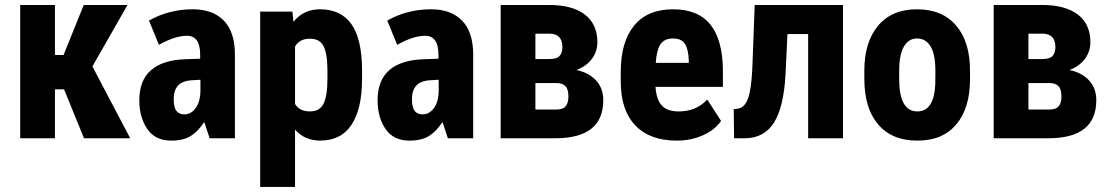

<svg xmlns="http://www.w3.org/2000/svg" viewBox="-20 -548 4397 761"><path d="M233.9 -193.8H197.8V0H60.1V-528.3H197.8V-330.1H231.9L312 -528.3H485.4L346.2 -284.7L496.1 0H313Z M774.4 -190.9V-231.9L742.2 -230Q703.6 -228 686 -209.2Q668.5 -190.4 668.5 -155.3Q668.5 -122.6 679.2 -108.4Q689.9 -94.7 710.4 -94.7Q737.8 -94.7 755.9 -120.1Q774.4 -145.5 774.4 -190.9ZM651.9 -499.5Q695.3 -511.2 744.1 -511.2Q823.2 -511.2 867.2 -466.3Q911.1 -420.9 911.1 -331.5V-3.4V0H907.2H813.5H811L810.1 -2.4L789.6 -64.5Q765.1 -27.3 737.3 -9.8Q707.5 9.3 659.2 9.3Q658.7 9.3 658.2 9.3Q658.2 9.3 657.7 9.3Q595.2 9.3 563.5 -37.1Q547.9 -60.1 540 -88.4Q532.2 -116.7 532.2 -150.4Q532.2 -229.5 578.1 -269.5Q624 -309.6 710.9 -313L773.4 -315.4V-331.1Q773.4 -406.2 721.2 -406.2Q674.8 -406.2 613.3 -372.1L609.9 -370.1L608.4 -374L571.8 -463.4L570.3 -466.3L573.2 -467.8Q608.9 -488.3 651.9 -499.5Z M1277.8 -235.4V-267.6Q1277.8 -337.9 1261.2 -367.2Q1245.6 -395 1207.5 -394.5Q1167.5 -394.5 1149.4 -363.8V-135.7Q1167 -106.4 1208.5 -106.4Q1247.1 -106.4 1262.2 -136.7Q1277.8 -168 1277.8 -235.4ZM1415 -273.4V-235.4Q1415 -117.7 1374 -54.7Q1332.5 9.3 1249 9.3Q1188 9.3 1149.4 -34.2V189.9V192.9H1146H1014.6H1011.2V189.9V-498.5V-502H1014.6H1135.7H1138.7L1139.2 -499L1143.1 -461.4Q1182.6 -511.2 1248 -511.2Q1331.5 -511.2 1373 -452.1Q1414.1 -393.6 1415 -273.4Z M1718.8 -190.9V-231.9L1686.5 -230Q1647.9 -228 1630.4 -209.2Q1612.8 -190.4 1612.8 -155.3Q1612.8 -122.6 1623.5 -108.4Q1634.3 -94.7 1654.8 -94.7Q1682.1 -94.7 1700.2 -120.1Q1718.8 -145.5 1718.8 -190.9ZM1596.2 -499.5Q1639.6 -511.2 1688.5 -511.2Q1767.6 -511.2 1811.5 -466.3Q1855.5 -420.9 1855.5 -331.5V-3.4V0H1851.6H1757.8H1755.4L1754.4 -2.4L1733.9 -64.5Q1709.5 -27.3 1681.6 -9.8Q1651.9 9.3 1603.5 9.3Q1603 9.3 1602.5 9.3Q1602.5 9.3 1602.1 9.3Q1539.6 9.3 1507.8 -37.1Q1492.2 -60.1 1484.4 -88.4Q1476.6 -116.7 1476.6 -150.4Q1476.6 -229.5 1522.5 -269.5Q1568.4 -309.6 1655.3 -313L1717.8 -315.4V-331.1Q1717.8 -406.2 1665.5 -406.2Q1619.1 -406.2 1557.6 -372.1L1554.2 -370.1L1552.7 -374L1516.1 -463.4L1514.6 -466.3L1517.6 -467.8Q1553.2 -488.3 1596.2 -499.5Z M2102.1 -314H2158.2Q2186 -314 2197.5 -325.9Q2209 -337.9 2209 -361.3Q2209 -412.6 2161.1 -414.6H2102.1ZM2102.1 -218.8V-113.8H2184.6Q2211.4 -113.8 2222.2 -127Q2232.9 -140.1 2232.9 -165.5Q2232.9 -194.8 2221.2 -206.5Q2209.5 -218.3 2187.5 -218.8ZM1964.4 0V-528.3H2156.2Q2248.5 -528.3 2298.1 -490.2Q2347.7 -452.1 2347.7 -380.9Q2347.7 -344.2 2326.4 -315.2Q2305.2 -286.1 2264.6 -270.5Q2314 -260.3 2342.5 -229.2Q2371.1 -198.2 2371.1 -150.9Q2371.1 0 2181.2 0Z M2579.1 -298.8H2710V-307.6Q2709 -351.6 2694.8 -374Q2681.2 -395.5 2647.2 -395.5Q2613.3 -395.5 2597.9 -372.6Q2582.5 -349.6 2579.1 -298.8ZM2765.6 -11.7Q2719.2 9.3 2662.1 9.3Q2555.2 9.3 2497.8 -51.3Q2440.4 -111.8 2440.4 -224.1V-263.2Q2440.4 -381.8 2493.2 -446.3Q2545.9 -511.2 2647.9 -511.2Q2747.1 -511.2 2795.9 -450.2Q2844.2 -389.6 2845.2 -270.5V-207V-203.6H2842.3H2578.1Q2581.5 -153.3 2603 -129.9Q2625 -106 2670.9 -106.4Q2737.3 -106.4 2780.3 -150.4L2783.2 -153.3L2785.6 -149.9L2836.9 -70.3L2838.4 -68.4L2836.9 -66.9Q2824.7 -49.8 2806.9 -35.9Q2789.1 -22 2765.6 -11.7Z M3321.3 -528.3V0H3183.1V-413.1H3101.1L3093.3 -250Q3085.9 -123 3047.9 -62.3Q3009.8 -1.5 2934.6 0H2889.6L2888.2 -115.2L2903.8 -117.2Q2931.6 -121.1 2944.8 -157.7Q2958 -194.3 2961.9 -277.8L2971.2 -528.3Z M3543.9 -266.6V-234.9Q3543.9 -106.4 3615.7 -106.4Q3681.6 -106.4 3687 -212.9L3687.5 -266.6Q3687.5 -333 3668 -364.7Q3648.9 -395.5 3614.7 -395.5Q3582 -395.5 3563.5 -364.7Q3543.9 -333 3543.9 -266.6ZM3405.8 -235.4V-267.1Q3405.8 -380.9 3460 -445.8Q3514.6 -511.2 3614.7 -511.2Q3715.3 -511.2 3770.5 -445.8Q3825.2 -380.9 3824.7 -266.1V-234.4Q3824.7 -120.1 3771 -55.7Q3743.7 -23.4 3705.6 -6.8Q3666.5 9.3 3615.7 9.3Q3514.2 9.3 3460 -55.7Q3432.6 -87.9 3419.2 -133.1Q3405.8 -178.2 3405.8 -235.4Z M4056.2 -314H4112.3Q4140.1 -314 4151.6 -325.9Q4163.1 -337.9 4163.1 -361.3Q4163.1 -412.6 4115.2 -414.6H4056.2ZM4056.2 -218.8V-113.8H4138.7Q4165.5 -113.8 4176.3 -127Q4187 -140.1 4187 -165.5Q4187 -194.8 4175.3 -206.5Q4163.6 -218.3 4141.6 -218.8ZM3918.5 0V-528.3H4110.4Q4202.6 -528.3 4252.2 -490.2Q4301.8 -452.1 4301.8 -380.9Q4301.8 -344.2 4280.5 -315.2Q4259.3 -286.1 4218.8 -270.5Q4268.1 -260.3 4296.6 -229.2Q4325.2 -198.2 4325.2 -150.9Q4325.2 0 4135.3 0Z"/></svg>

Font: MAUL Condensed Bold
Style: Condensed Bold
Weight: 700
Designer: MAUL
Version: Version 1.0; 2020; ttfautohint (v1.8.3)